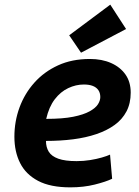

<svg xmlns="http://www.w3.org/2000/svg" viewBox="-20 -794 600 827"><path d="M283 13Q197 13 144 -15Q91 -43 66.5 -92Q42 -141 42 -205Q42 -271 64 -331Q86 -391 128 -438Q170 -485 230 -512.5Q290 -540 367 -540Q419 -540 458.5 -522.5Q498 -505 520.5 -473Q543 -441 543 -395Q543 -349 525 -314.5Q507 -280 474 -256Q441 -232 395.5 -216.5Q350 -201 295 -194Q240 -187 178 -187Q178 -160 190 -140.5Q202 -121 231 -110.5Q260 -100 310 -100Q340 -100 368 -104.5Q396 -109 418.5 -115.5Q441 -122 454 -128L463 -24Q436 -11 388 1Q340 13 283 13ZM179 -282Q250 -282 295 -291Q340 -300 366 -314.5Q392 -329 402 -345Q412 -361 412 -376Q412 -394 403.5 -406Q395 -418 379.5 -424Q364 -430 341 -430Q307 -430 274 -414.5Q241 -399 216 -366.5Q191 -334 179 -282ZM329 -567 278 -642 455 -774 523 -669Z"/></svg>

Font: Ubuntu Sans Mono
Style: Bold Italic
Weight: 700
Italic angle: -13.5°
Monospace: yes
Designer: Dalton Maag Ltd
Foundry: Dalton Maag Ltd
Version: Version 1.006